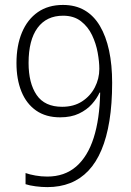

<svg xmlns="http://www.w3.org/2000/svg" viewBox="-20 -744 529 774"><path d="M432.1 -410.2Q432.1 -324.7 421.1 -257.1Q410.2 -189.5 388.9 -139.2Q367.7 -88.9 336.2 -55.7Q304.7 -22.5 263.2 -6.1Q221.7 10.3 170.9 10.3Q148.4 10.3 123.8 7.1Q99.1 3.9 83 -1.5V-46.4Q99.6 -40.5 122.8 -36.4Q146 -32.2 170.4 -32.2Q240.2 -32.2 286.9 -72.5Q333.5 -112.8 357.7 -188.5Q381.8 -264.2 383.8 -370.6H381.3Q371.1 -347.7 350.6 -324.5Q330.1 -301.3 298.3 -286.1Q266.6 -271 222.2 -271Q165 -271 125.7 -298.3Q86.4 -325.7 66.4 -375Q46.4 -424.3 46.4 -489.7Q46.4 -560.5 68.6 -613.3Q90.8 -666 132.6 -695.1Q174.3 -724.1 233.9 -724.1Q284.2 -724.1 321.3 -702.4Q358.4 -680.7 382.8 -639.4Q407.2 -598.1 419.7 -540.3Q432.1 -482.4 432.1 -410.2ZM234.4 -680.7Q167.5 -680.7 131.3 -631.6Q95.2 -582.5 95.2 -490.2Q95.2 -408.7 127.7 -361.1Q160.2 -313.5 230.5 -313.5Q277.3 -313.5 310.8 -335.2Q344.2 -356.9 362.3 -391.8Q380.4 -426.8 380.4 -466.3Q380.4 -495.1 373.8 -531.7Q367.2 -568.4 351.1 -602.3Q335 -636.2 306.4 -658.4Q277.8 -680.7 234.4 -680.7Z"/></svg>

Font: Open Sans SemiCondensed Light
Style: Regular
Weight: 300
Width: 4
Designer: Monotype Design Team
Foundry: Monotype Imaging Inc.
Version: Version 3.000